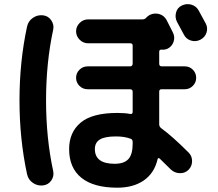

<svg xmlns="http://www.w3.org/2000/svg" viewBox="-20 -830 1040 918"><path d="M930.7 -778.3Q953.1 -738.3 963.9 -717.3Q974.6 -696.3 967.3 -673.8Q960 -651.4 938 -640.1Q916 -628.9 892.6 -636.2Q869.1 -643.6 858.4 -666Q848.6 -685.5 826.2 -725.6Q815.4 -747.1 821.8 -770.5Q828.1 -793.9 849.6 -803.7Q872.1 -814.5 895.5 -807.6Q918.9 -800.8 930.7 -778.3ZM534.2 -177.7Q481.4 -177.7 457.5 -163.1Q433.6 -148.4 433.6 -117.2Q433.6 -46.9 528.3 -46.9Q573.2 -46.9 593.8 -69.3Q614.3 -91.8 614.3 -142.6V-151.4Q614.3 -164.1 603.5 -167Q575.2 -177.7 534.2 -177.7ZM541 67.4Q427.7 67.4 369.1 20Q310.5 -27.3 310.5 -117.2Q310.5 -197.3 365.7 -243.7Q420.9 -290 541 -290Q578.1 -290 602.5 -285.2Q613.3 -283.2 614.3 -293.9V-391.6Q614.3 -402.3 602.5 -403.3H399.4Q376 -403.3 359.9 -419.4Q343.8 -435.5 343.8 -458Q343.8 -480.5 359.9 -496.6Q376 -512.7 399.4 -512.7H602.5Q613.3 -512.7 614.3 -525.4V-612.3Q614.3 -623 602.5 -623H401.4Q377.9 -623 360.8 -640.1Q343.8 -657.2 343.8 -680.2Q343.8 -703.1 360.8 -720.2Q377.9 -737.3 401.4 -737.3H656.2H660.2Q671.9 -737.3 677.7 -744.1Q685.5 -752.9 696.3 -758.8Q718.8 -769.5 741.7 -762.7Q764.6 -755.9 776.4 -734.4Q781.2 -724.6 791.5 -704.6Q801.8 -684.6 806.6 -674.8Q817.4 -653.3 810.1 -630.9Q802.7 -608.4 782.2 -597.7Q767.6 -590.8 752 -592.8Q741.2 -592.8 741.2 -583V-525.4Q741.2 -513.7 752 -512.7H863.3Q886.7 -512.7 902.3 -496.6Q918 -480.5 918 -458Q918 -435.5 901.9 -419.4Q885.7 -403.3 863.3 -403.3H752Q741.2 -403.3 741.2 -391.6V-235.4Q741.2 -224.6 751 -216.8Q803.7 -178.7 881.8 -100.6Q898.4 -84 898.4 -59.6Q898.4 -35.2 881.3 -18.1Q864.3 -1 839.4 -2Q814.5 -2.9 796.9 -19.5Q760.7 -55.7 744.1 -71.3Q735.4 -78.1 733.4 -68.4Q717.8 -2 667.5 32.7Q617.2 67.4 541 67.4ZM185.5 56.6Q159.2 59.6 137.2 44.4Q115.2 29.3 109.4 2.9Q73.2 -165 73.2 -350.1Q73.2 -535.2 109.4 -703.1Q115.2 -729.5 137.2 -744.6Q159.2 -759.8 185.5 -756.8Q210.9 -753.9 225.1 -732.9Q239.3 -711.9 234.4 -688.5Q200.2 -530.3 200.2 -350.1Q200.2 -169.9 234.4 -11.7Q239.3 12.7 225.1 33.2Q210.9 53.7 185.5 56.6Z"/></svg>

Font: Rounded-X Mgen+ 1m bold
Style: Bold
Weight: 700
Designer: [Source Han Sans]
Ryoko NISHIZUKA  (kana & ideographs); Paul D. Hunt (Latin, Greek & Cyrillic); Wenlong ZHANG  (bopomofo
Version: Version 1.059.20150602